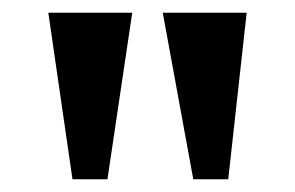

<svg xmlns="http://www.w3.org/2000/svg" viewBox="-20 -734 464 302"><path d="M284 -452 236 -714H368L339 -452ZM94 -452 56 -714H188L149 -452Z"/></svg>

Font: Noto Serif Tamil ExtraCondensed
Style: Bold
Weight: 700
Width: 2
Designer: Indian Type Foundry, Tom Grace, and the Monotype Design Team
Foundry: Monotype Imaging Inc.
Version: Version 2.004; ttfautohint (v1.8.4.7-5d5b)